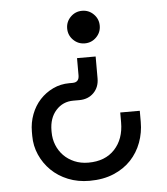

<svg xmlns="http://www.w3.org/2000/svg" viewBox="-52 -563 716 822"><g transform="rotate(-5 306.0 -152.0)"><path d="M260 -136Q215 -136 185.5 -103Q156 -70 156 -16V-10Q156 20 166.5 46Q177 72 196 91.5Q215 111 242 122.5Q269 134 302 134Q374 134 415 90Q456 46 456 -26V-68H540V-20Q540 26 524.5 68Q509 110 479 142Q449 174 404 193Q359 212 300 212Q250 212 208 195Q166 178 136 148.5Q106 119 89 80.5Q72 42 72 -1V-19Q72 -58 85.5 -93.5Q99 -129 123 -155Q147 -181 179.5 -196.5Q212 -212 250 -212H264Q292 -212 292 -242V-316H372V-222Q372 -184 348 -160Q324 -136 286 -136ZM401 -446Q401 -417 380.5 -396.5Q360 -376 331 -376Q302 -376 281.5 -396.5Q261 -417 261 -446Q261 -475 281.5 -495.5Q302 -516 331 -516Q360 -516 380.5 -495.5Q401 -475 401 -446Z"/></g></svg>

Font: Space Mono
Style: Regular
Weight: 400
Monospace: yes
Designer: Colophon Foundry / Benjamin Critton
Foundry: Colophon Foundry
Version: Version 1.000;PS 1.003;hotconv 1.0.81;makeotf.lib2.5.63406